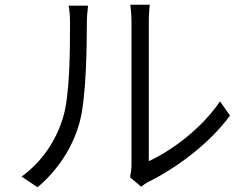

<svg xmlns="http://www.w3.org/2000/svg" viewBox="-20 -768 1040 809"><path d="M528 -21 575 19C582 13 592 5 608 -3C724 -61 862 -162 949 -281L907 -341C829 -225 701 -132 607 -89C607 -114 607 -616 607 -676C607 -712 610 -739 611 -748H529C530 -739 534 -713 534 -676C534 -616 534 -119 534 -74C534 -55 531 -36 528 -21ZM71 -24 138 21C221 -48 286 -145 315 -251C343 -351 346 -566 346 -675C346 -703 350 -731 351 -744H269C273 -724 275 -702 275 -675C275 -565 275 -364 245 -271C215 -172 154 -84 71 -24Z"/></svg>

Font: Noto Sans HK DemiLight
Style: Regular
Weight: 350
Designer: Ryoko NISHIZUKA 西塚涼子 (kana, bopomofo & ideographs); Paul D. Hunt (Latin, Greek & Cyrillic); Sandoll Communications 산돌커뮤니
Foundry: Adobe
Version: Version 2.004;hotconv 1.0.118;makeotfexe 2.5.65603